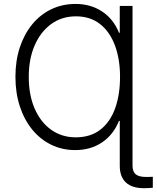

<svg xmlns="http://www.w3.org/2000/svg" viewBox="-20 -758 803 984"><path d="M659.2 -727.5V0H593.8V-138.7H589.8Q561 -66.9 502.4 -27.8Q443.8 11.2 365.7 11.2Q298.3 11.2 242.2 -16.4Q186 -43.9 145 -94.2Q104 -144.5 81.5 -213.4Q59.1 -282.2 59.1 -364.7Q59.1 -446.8 81.5 -514.9Q104 -583 145 -633.1Q186 -683.1 242.4 -710.4Q298.8 -737.8 367.2 -737.8Q444.8 -737.8 503.2 -699.2Q561.5 -660.6 589.8 -590.3H593.8V-727.5ZM368.2 -54.2Q443.8 -54.2 494.4 -93.5Q544.9 -132.8 570.1 -202.9Q595.2 -272.9 595.2 -364.3Q595.2 -455.1 569.1 -525.1Q543 -595.2 492.7 -634.8Q442.4 -674.3 369.1 -674.3Q296.9 -674.3 242.4 -634.8Q188 -595.2 157.7 -525.4Q127.4 -455.6 127.4 -364.3Q127.4 -270.5 158 -200.7Q188.5 -130.9 242.9 -92.5Q297.4 -54.2 368.2 -54.2ZM717.8 206.5Q656.7 206.5 625.2 177.2Q593.8 147.9 593.8 91.3V0H659.2V91.3Q659.2 121.6 675.5 135.3Q691.9 148.9 729.5 148.9Q735.8 148.9 745.4 148.7Q754.9 148.4 763.2 147.9V204.1Q755.4 205.1 743.2 205.8Q731 206.5 717.8 206.5Z"/></svg>

Font: Inter 18pt Light
Style: Regular
Weight: 300
Designer: Rasmus Andersson
Foundry: rsms
Version: Version 4.001;git-66647c0bb